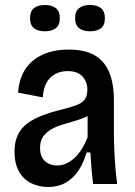

<svg xmlns="http://www.w3.org/2000/svg" viewBox="-20 -735 538 767"><path d="M172 12Q136 12 105 -3Q74 -18 56 -49.5Q38 -81 38 -130Q38 -167 50.5 -194.5Q63 -222 88 -241Q113 -260 149.5 -274Q186 -288 233 -299Q264 -307 285.5 -315Q307 -323 318 -337Q329 -351 329 -376Q329 -408 309.5 -429.5Q290 -451 249 -451Q223 -451 201 -439.5Q179 -428 166 -405Q153 -382 151 -346L52 -365Q55 -405 69 -436.5Q83 -468 109 -490.5Q135 -513 171.5 -525Q208 -537 254 -537Q318 -537 357.5 -514.5Q397 -492 416 -447Q435 -402 435 -333V-204Q435 -175 436.5 -138.5Q438 -102 441 -66Q444 -30 448 0H352Q348 -31 345.5 -62.5Q343 -94 341 -126H326Q314 -84 293 -53Q272 -22 242 -5Q212 12 172 12ZM209 -74Q227 -74 244 -81.5Q261 -89 276.5 -103Q292 -117 305.5 -138Q319 -159 330 -187V-293L358 -294Q346 -278 325 -268.5Q304 -259 279.5 -252Q255 -245 230 -237.5Q205 -230 185 -218.5Q165 -207 152.5 -189.5Q140 -172 140 -144Q140 -110 159 -92Q178 -74 209 -74ZM339 -610Q312 -610 296 -622.5Q280 -635 280 -663Q280 -690 296 -702.5Q312 -715 339 -715Q368 -715 383.5 -702.5Q399 -690 399 -662Q399 -634 383 -622Q367 -610 339 -610ZM159 -610Q131 -610 115.5 -622.5Q100 -635 100 -663Q100 -690 115.5 -702.5Q131 -715 159 -715Q187 -715 203 -702.5Q219 -690 219 -663Q219 -635 203 -622.5Q187 -610 159 -610Z"/></svg>

Font: Bricolage Grotesque SemiCondensed Medium
Style: Regular
Weight: 500
Width: 4
Designer: Mathieu Triay
Foundry: Atelier Triay
Version: Version 1.001;gftools[0.9.33.dev8+g029e19f]